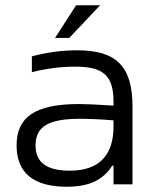

<svg xmlns="http://www.w3.org/2000/svg" viewBox="-20 -700 556 729"><path d="M273 -509C214 -509 157 -501 101 -486V-426C156 -440 214 -447 265 -447C369 -447 411 -416 411 -314V-299C349 -303 305 -305 281 -305C112 -305 43 -255 43 -148C43 -44 107 9 233 9C318 9 371 -16 406 -71H411V0H483V-296C483 -449 421 -509 273 -509ZM115 -148C115 -220 165 -249 284 -249C315 -249 365 -247 411 -243V-220C411 -108 354 -52 245 -52C153 -52 115 -86 115 -148ZM189 -556H243L360 -680H269Z"/></svg>

Font: LT Wave Text Light
Style: Regular
Weight: 300
Designer: Daniel Lyons
Version: Version 2.5 (Glyphs App)